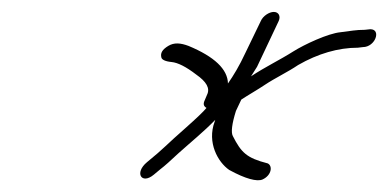

<svg xmlns="http://www.w3.org/2000/svg" viewBox="-20 -514 651 322"><path d="M417.5 -479 391.4 -425C381.7 -404 371.4 -387 362.3 -374C361.8 -398 339.5 -419 296.2 -437C282.8 -442 272.1 -443 262.2 -437C252.3 -431 248.4 -425 250.8 -417C251.9 -414 257 -411 267.6 -410C278.3 -409 292.1 -402 309 -389C326.2 -377 332.7 -366 327.2 -355L323.4 -346C320.5 -340 321.2 -336 326.3 -333C321.4 -327 309.9 -316 291.9 -300C258.7 -271 256.1 -266 226.5 -242C204.8 -224 217.5 -204 237.9 -221L248.7 -230C256.6 -236 266.5 -245 279.3 -257C301.6 -277 321.6 -293 341 -313C340.6 -312 340.3 -311 340 -310C326.9 -275 345.5 -242 364.4 -229C391.7 -214 411.1 -209 420.3 -213C435.6 -220 437.6 -236 428.9 -240C393.7 -249 384.6 -258 370.4 -286C367.3 -292 368.8 -306 375.7 -328L384.7 -347C393.6 -353 414.4 -365 424.6 -372C441.1 -383 462.3 -393 480.1 -405C513.1 -424 547.2 -434 580.2 -434L588.5 -435C609.5 -435 620 -465 601 -465L591.7 -464C576.7 -464 568.1 -462 551.4 -460C529.8 -458 489.8 -439 472.3 -428C448.6 -413 425.1 -402 401 -386L411.1 -402L447.5 -479C451 -487 447.2 -494 439.2 -494C431.2 -494 421 -487 417.5 -479Z"/></svg>

Font: MewTooHand
Style: UltIta
Weight: 400
Designer: Mew Too, Robert Jablonski
Version: Version 0.77